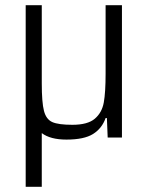

<svg xmlns="http://www.w3.org/2000/svg" viewBox="-20 -530 569 740"><path d="M450 -510V0H395L392 -75H387Q373 -35 338.5 -13.5Q304 8 236 8Q174 8 141 -17V190H79V-510H141V-209Q141 -135 149.5 -102.5Q158 -70 181.5 -59.5Q205 -49 259 -49Q318 -49 345.5 -72.5Q373 -96 380 -135Q387 -174 387 -246V-510Z"/></svg>

Font: Saira Semi Condensed Light
Style: Regular
Weight: 300
Width: 4
Designer: Hector Gatti with collaboration of the Omnibus-Type team
Foundry: Omnibus-Type
Version: Version 1.001; ttfautohint (v1.8)